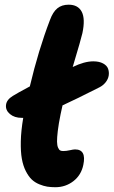

<svg xmlns="http://www.w3.org/2000/svg" viewBox="-20 -804 480 811"><path d="M213.9 -13.2Q195.3 -13.2 179.7 -15.6Q164.1 -18.1 145.8 -25.6Q127.4 -33.2 114 -45.9Q100.6 -58.6 89.1 -81.1Q77.6 -103.5 72.3 -133.3Q66.9 -163.1 67.9 -207.3Q68.8 -251.5 78.1 -306.2H71.8Q41 -306.2 22 -322.3Q2.9 -338.4 5.4 -360.6Q7.8 -382.8 34.2 -398.9Q50.3 -409.2 106 -439Q142.1 -591.8 190.9 -719.2Q203.6 -753.9 222.4 -769Q241.2 -784.2 270 -784.2Q309.6 -784.2 325.2 -754.4Q340.8 -724.6 328.1 -664.1Q323.7 -643.1 287.1 -521Q336.4 -544.9 374 -544.9Q398.9 -544.9 415.3 -536.1Q431.6 -527.3 436.5 -513.7Q441.4 -500 439.2 -485.1Q437 -470.2 426.3 -456.5Q415.5 -442.9 399.9 -435.1Q300.8 -384.8 244.1 -358.9Q237.3 -330.1 235.8 -320.8Q227.5 -279.8 224.1 -251Q220.7 -222.2 220.9 -205.8Q221.2 -189.5 225.3 -180.2Q229.5 -170.9 234.4 -168.5Q239.3 -166 247.1 -166Q259.8 -166 274.9 -169.4Q290 -172.9 296.9 -172.9Q345.7 -172.9 332 -107.9Q323.2 -64.5 290 -38.8Q256.8 -13.2 213.9 -13.2Z"/></svg>

Font: Shantell Sans Bouncy
Style: Bold Italic
Weight: 700
Italic angle: -11.31°
Designer: Stephen Nixon, Anya Danilova, Shantell Martin
Foundry: Arrow Type
Version: Version 1.006;[9816181b4]